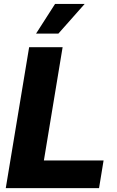

<svg xmlns="http://www.w3.org/2000/svg" viewBox="-20 -971 605 991"><path d="M9.8 0 130.4 -727.5H303.2L206.5 -142.6H514.6L491.2 0ZM166 -797.4 264.2 -950.7H417L281.2 -797.4Z"/></svg>

Font: Inter 18pt ExtraBold
Style: Italic
Weight: 800
Italic angle: -9.3988°
Designer: Rasmus Andersson
Foundry: rsms
Version: Version 4.001;git-66647c0bb